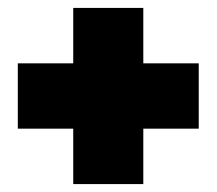

<svg xmlns="http://www.w3.org/2000/svg" viewBox="-20 -593 547 485"><path d="M165 -433V-573H342V-433H482V-268H342V-128H165V-268H25V-433Z"/></svg>

Font: Exile
Style: Regular
Weight: 400
Designer: Bartłomiej Rózga @rozgatype
Version: Version 1.000; ttfautohint (v1.8.4.7-5d5b)